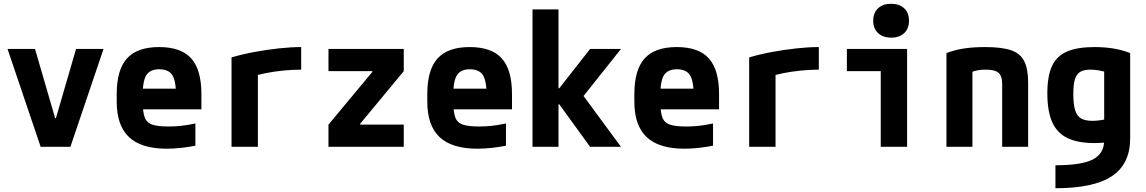

<svg xmlns="http://www.w3.org/2000/svg" viewBox="-20 -780 6090 1020"><path d="M196 0 20 -520H166L273 -152H277L384 -520H530L354 0Z M866 10Q731 10 665.5 -51.5Q600 -113 600 -240V-280Q600 -409 654.5 -469.5Q709 -530 825 -530Q942 -530 996 -469.5Q1050 -409 1050 -280V-199H673V-309H943L915 -274Q915 -351 895 -381.5Q875 -412 826 -412Q778 -412 758 -381.5Q738 -351 738 -274V-246Q738 -188 748 -158.5Q758 -129 787.5 -118.5Q817 -108 875 -108Q906 -108 938 -111Q970 -114 1018 -124V-6Q983 1 943 5.5Q903 10 866 10Z M1210 -475Q1267 -492 1332 -504Q1397 -516 1461.5 -523Q1526 -530 1580 -530V-410Q1533 -410 1483.5 -405Q1434 -400 1389.5 -391Q1345 -382 1311 -370L1350 -435V0H1210Z M1725 0V-118L1958 -398V-402H1725V-520H2125V-402L1893 -122V-118H2125V0Z M2516 10Q2381 10 2315.5 -51.5Q2250 -113 2250 -240V-280Q2250 -409 2304.5 -469.5Q2359 -530 2475 -530Q2592 -530 2646 -469.5Q2700 -409 2700 -280V-199H2323V-309H2593L2565 -274Q2565 -351 2545 -381.5Q2525 -412 2476 -412Q2428 -412 2408 -381.5Q2388 -351 2388 -274V-246Q2388 -188 2398 -158.5Q2408 -129 2437.5 -118.5Q2467 -108 2525 -108Q2556 -108 2588 -111Q2620 -114 2668 -124V-6Q2633 1 2593 5.5Q2553 10 2516 10Z M2809 0V-730H2947V-311H2951L3115 -520H3279L3080 -270L3279 0H3115L2951 -226H2947V0Z M3616 10Q3481 10 3415.5 -51.5Q3350 -113 3350 -240V-280Q3350 -409 3404.5 -469.5Q3459 -530 3575 -530Q3692 -530 3746 -469.5Q3800 -409 3800 -280V-199H3423V-309H3693L3665 -274Q3665 -351 3645 -381.5Q3625 -412 3576 -412Q3528 -412 3508 -381.5Q3488 -351 3488 -274V-246Q3488 -188 3498 -158.5Q3508 -129 3537.5 -118.5Q3567 -108 3625 -108Q3656 -108 3688 -111Q3720 -114 3768 -124V-6Q3733 1 3693 5.5Q3653 10 3616 10Z M3960 -475Q4017 -492 4082 -504Q4147 -516 4211.5 -523Q4276 -530 4330 -530V-410Q4283 -410 4233.5 -405Q4184 -400 4139.5 -391Q4095 -382 4061 -370L4100 -435V0H3960Z M4659 0V-402H4479V-520H4799V0ZM4715 -580Q4671 -580 4645 -604Q4619 -628 4619 -670Q4619 -712 4645 -736Q4671 -760 4714 -760Q4758 -760 4783.5 -736Q4809 -712 4809 -670Q4809 -628 4783.5 -604Q4758 -580 4715 -580Z M5008 -498Q5052 -515 5101.5 -522.5Q5151 -530 5214 -530Q5302 -530 5351.5 -513Q5401 -496 5421.5 -454.5Q5442 -413 5442 -340V0H5304V-332Q5304 -362 5295.5 -379Q5287 -396 5268 -403Q5249 -410 5214 -410Q5195 -410 5179 -407.5Q5163 -405 5142.5 -398Q5122 -391 5090 -376L5146 -462V0H5008Z M5587 98Q5726 98 5786 67Q5846 36 5846 -35V-462L5882 -390Q5845 -401 5820.5 -405.5Q5796 -410 5774 -410Q5739 -410 5719 -398.5Q5699 -387 5690.5 -359Q5682 -331 5682 -281Q5682 -226 5691.5 -195Q5701 -164 5723 -151Q5745 -138 5784 -138Q5804 -138 5827.5 -141.5Q5851 -145 5887 -152L5910 -30Q5884 -26 5854.5 -23Q5825 -20 5794 -20Q5705 -20 5650 -47Q5595 -74 5569.5 -132Q5544 -190 5544 -284Q5544 -375 5568.5 -428.5Q5593 -482 5648 -506Q5703 -530 5794 -530Q5905 -530 5984 -498V-45Q5984 91 5887.5 155.5Q5791 220 5587 220Z"/></svg>

Font: M PLUS Code Latin SemiExpanded
Style: Bold
Weight: 700
Width: 6
Designer: Coji Morishita
Foundry: UNDERFOREST DESIGN
Version: Version 1.002; ttfautohint (v1.8.3)